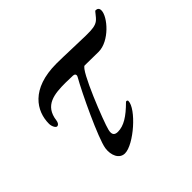

<svg xmlns="http://www.w3.org/2000/svg" viewBox="-121 -583 730 730"><g transform="rotate(-45 244.5 -218.0)"><path d="M168 14C216 14 318 -76 318 -118C318 -121 315 -123 312 -123C310 -123 309 -122 308 -121C270 -83 239 -63 207 -63C191 -63 181 -70 187 -94C194 -125 275 -331 296 -331L370 -330C428 -330 489 -400 489 -434C489 -445 483 -450 473 -450C469 -450 458 -430 445 -420C431 -409 411 -408 389 -408C385 -408 382 -408 378 -408C353 -408 263 -412 225 -412C88 -412 43 -337 43 -270C43 -256 51 -241 58 -241C66 -241 71 -250 72 -259C81 -331 138 -336 198 -336L237 -335C244 -335 252 -330 246 -319C215 -265 136 -98 129 -53C124 -19 138 14 168 14Z"/></g></svg>

Font: EB Garamond
Style: Italic
Weight: 400
Italic angle: -17.2°
Designer: Georg Duffner and Octavio Pardo
Foundry: Georg Duffner
Version: Version 1.000;PS 001.000;hotconv 1.0.88;makeotf.lib2.5.64775